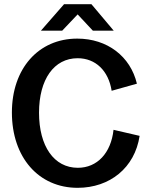

<svg xmlns="http://www.w3.org/2000/svg" viewBox="-20 -886 714 920"><path d="M352 14C506 14 626 -82 649 -235L524 -264C512 -153 446 -82 353 -82C239 -82 167 -185 167 -346C167 -506 239 -607 352 -607C438 -607 500 -547 515 -451L636 -485C605 -616 494 -701 350 -701C164 -701 37 -557 37 -347C37 -132 165 14 352 14ZM176 -739H278L352 -817L425 -739H525L418 -866H287Z"/></svg>

Font: Ronzino Medium
Style: Regular
Weight: 500
Designer: Nunzio Mazzaferro
Foundry: Collletttivo
Version: Version 1.000;Glyphs 3.3 (3337)